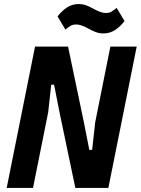

<svg xmlns="http://www.w3.org/2000/svg" viewBox="-20 -928 695 948"><path d="M274 -373 247 -510H233L218 -374L143 0H13L153 -698H316L394 -325L421 -188H435L450 -324L525 -698H655L515 0H352ZM491 -763Q471 -763 454.5 -769Q438 -775 420 -785Q402 -795 386.5 -801Q371 -807 356 -807Q340 -807 329.5 -801Q319 -795 303 -782L264 -847Q285 -874 310.5 -891Q336 -908 368 -908Q388 -908 404.5 -902Q421 -896 439 -886Q457 -876 472.5 -870Q488 -864 503 -864Q519 -864 529.5 -870Q540 -876 556 -889L595 -824Q574 -797 548.5 -780Q523 -763 491 -763Z"/></svg>

Font: IBM Plex Sans Cond
Style: Bold Italic
Weight: 700
Width: 3
Italic angle: -11°
Designer: Mike Abbink, Paul van der Laan, Pieter van Rosmalen
Foundry: Bold Monday
Version: Version 1.3